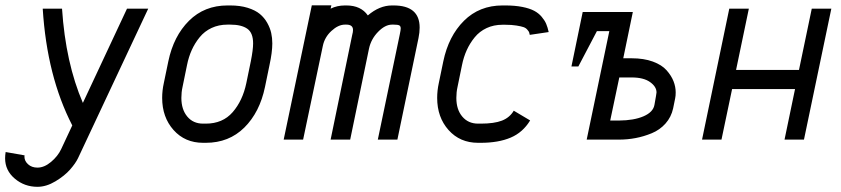

<svg xmlns="http://www.w3.org/2000/svg" viewBox="-42 -533 3212 733"><path d="M101.1 180.2Q51.3 180.2 14.4 148.9Q-22.5 117.7 -22.5 71.3Q-22.5 60.5 -20.5 47.4L51.8 60.1Q51.3 62 51.3 65.4Q51.3 81.5 65.2 94.2Q79.1 106.9 101.1 106.9Q127 106.9 152.8 85.2Q178.7 63.5 191.4 36.6L233.9 -54.2Q137.2 -241.7 121.1 -500H194.8Q208.5 -293 274.4 -140.1L442.9 -500H523.9L255.9 70.8Q246.6 90.3 225.6 114.3Q204.6 138.2 169.7 159.2Q134.8 180.2 101.1 180.2Z M733.4 12.2Q664.1 12.2 620.6 -36.6Q577.1 -85.4 577.1 -159.2Q577.1 -187.5 583.5 -216.3L600.6 -298.8Q620.6 -395 679.4 -453.6Q738.3 -512.2 826.7 -512.2H836.9Q874.5 -512.2 903.6 -503.2Q932.6 -494.1 950 -479.7Q967.3 -465.3 978.3 -445.6Q989.3 -425.8 993.4 -407Q997.6 -388.2 997.6 -367.2Q997.6 -333.5 986.8 -284.2L969.7 -201.2Q949.7 -104.5 890.9 -46.1Q832 12.2 743.7 12.2ZM924.3 -367.2Q924.3 -407.7 902.1 -423.3Q879.9 -439 836.9 -439H826.7Q793 -439 765.9 -426.3Q738.8 -413.6 720.5 -391.1Q702.1 -368.7 690.2 -342.3Q678.2 -315.9 671.9 -284.2L654.8 -200.7Q650.4 -181.2 650.4 -159.2Q650.4 -115.2 672.9 -88.1Q695.3 -61 733.4 -61H743.7Q808.1 -61 846.2 -104.7Q884.3 -148.4 898.4 -215.8L915.5 -298.8Q924.3 -342.8 924.3 -367.2Z M1460.4 -512.2Q1560.1 -512.2 1560.1 -427.7Q1560.1 -409.2 1555.7 -387.7L1475.1 0H1400.4L1484.4 -402.3Q1487.8 -418.5 1487.8 -424.3Q1487.8 -433.6 1481.9 -436.3Q1476.1 -439 1460.4 -439H1454.6Q1428.2 -439 1401.4 -411.4Q1374.5 -383.8 1366.7 -347.2L1294.9 0H1220.2L1302.7 -399.9Q1305.7 -410.6 1305.7 -418.5Q1305.7 -439 1280.3 -439H1274.9Q1249.5 -439 1223.4 -415Q1197.3 -391.1 1190.4 -357.4L1115.2 0H1041L1148.4 -512.7H1223.1L1220.2 -500Q1245.1 -512.2 1274.9 -512.2H1280.3Q1335.9 -512.2 1362.3 -474.1Q1406.7 -512.2 1454.6 -512.2Z M1980.5 -399.9Q1979 -407.2 1978 -409.9Q1977.1 -412.6 1971.4 -419.4Q1965.8 -426.3 1956.8 -429.4Q1947.8 -432.6 1929.7 -435.5Q1911.6 -438.5 1886.7 -438.5H1876.5Q1842.8 -438.5 1815.7 -425.8Q1788.6 -413.1 1770.3 -390.6Q1752 -368.2 1740 -341.8Q1728 -315.4 1721.7 -284.2L1704.6 -200.7Q1700.2 -181.2 1700.2 -159.2Q1700.2 -114.7 1722.9 -87.9Q1745.6 -61 1783.2 -61H1793.5Q1844.7 -61 1874.3 -72.5Q1903.8 -84 1919.4 -110.4L1981.9 -73.2Q1954.1 -27.3 1907.5 -7.6Q1860.8 12.2 1793.5 12.2H1783.2Q1713.9 12.2 1670.4 -36.6Q1627 -85.4 1627 -159.2Q1627 -187.5 1633.3 -216.3L1650.4 -298.8Q1670.4 -395 1729.2 -453.6Q1788.1 -512.2 1876.5 -512.2H1886.7Q1923.8 -512.2 1951.9 -506.6Q1980 -501 1997.1 -491.9Q2014.2 -482.9 2025.9 -469Q2037.6 -455.1 2043.2 -441.9Q2048.8 -428.7 2052.7 -410.6Z M2369.6 -310.5Q2416 -310.5 2450.4 -297.9Q2484.9 -285.2 2502.9 -264.6Q2521 -244.1 2529.3 -222.9Q2537.6 -201.7 2537.6 -180.2Q2537.6 -166.5 2535.6 -157.7L2527.8 -119.1Q2520.5 -85.9 2498.8 -61.5Q2477.1 -37.1 2446.3 -24.4Q2415.5 -11.7 2384.5 -5.9Q2353.5 0 2320.8 0H2197.8L2284.2 -414.1H2236.8L2166 -279.3H2139.6L2182.6 -487.3H2374L2337.4 -310.5ZM2464.4 -180.2Q2464.4 -202.1 2439.7 -219.7Q2415 -237.3 2369.6 -237.3H2322.3L2287.6 -72.8H2320.8Q2378.4 -73.2 2415 -89.1Q2451.7 -105 2456.5 -132.8L2462.4 -166.5Q2464.4 -176.3 2464.4 -180.2Z M2712.4 0H2638.2L2742.2 -500H2816.9L2768.1 -266.1H3008.3L3057.1 -500H3131.8L3027.3 0H2953.1L2993.2 -192.9H2752.9Z"/></svg>

Font: Anka/Coder Condensed
Style: Italic
Weight: 400
Width: 4
Italic angle: -12°
Monospace: yes
Version: Version 001.100